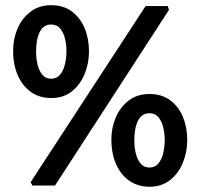

<svg xmlns="http://www.w3.org/2000/svg" viewBox="-20 -715 774 740"><path d="M104.8 0 98.1 -13 541.1 -691.5H626.6L631.3 -677L192.1 0ZM177.1 -337.1Q133.4 -337.1 100.4 -359.7Q67.4 -382.3 49 -423.6Q30.6 -464.9 30.6 -520.2Q30.6 -565.5 47.8 -605.3Q65 -645.1 98 -670.1Q131 -695 177.1 -695Q224.6 -695 257.1 -670.7Q289.6 -646.3 306.3 -606Q323 -565.8 323 -517.3Q323 -471.5 306.5 -430.5Q290 -389.5 257.6 -363.3Q225.1 -337.1 177.1 -337.1ZM177.1 -411.6Q199.3 -411.6 212.2 -427.9Q225.1 -444.2 230.6 -468.5Q236.1 -492.8 236.1 -517.3Q236.1 -541.9 230.6 -565.4Q225.1 -589 212.2 -604.8Q199.3 -620.6 177.1 -620.6Q148.3 -620.6 133.6 -592.7Q119 -564.8 119 -515.4Q119 -491.4 124.5 -467.3Q130 -443.2 142.9 -427.4Q155.8 -411.6 177.1 -411.6ZM555.8 4.7Q512.1 4.7 479.1 -17.9Q446.1 -40.5 427.7 -81.5Q409.3 -122.5 409.3 -177.9Q409.3 -223.2 426.5 -263Q443.8 -302.8 476.5 -327.8Q509.2 -352.7 555.8 -352.7Q603.8 -352.7 636.3 -328.3Q668.8 -304 685.2 -263.9Q701.7 -223.9 701.7 -175Q701.7 -129.7 685 -88.4Q668.3 -47.1 635.8 -21.2Q603.3 4.7 555.8 4.7ZM555.8 -69.3Q578 -69.3 591 -85.6Q603.9 -101.9 609.4 -126.4Q614.9 -151 614.9 -175Q614.9 -199.5 609.4 -223.1Q603.9 -246.6 591 -262.7Q578 -278.7 555.8 -278.7Q527 -278.7 512.4 -250.8Q497.7 -223 497.7 -173.1Q497.7 -149 503.2 -125Q508.7 -100.9 521.6 -85.1Q534.5 -69.3 555.8 -69.3Z"/></svg>

Font: Kreon Light
Style: Regular
Weight: 300
Designer: Julia Petretta
Foundry: Julia Petretta and Eli Heuer
Version: Version 2.002